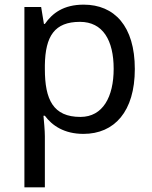

<svg xmlns="http://www.w3.org/2000/svg" viewBox="-20 -566 655 826"><path d="M340 -546C253 -546 205 -509 173 -463H169L157 -536H85V240H173V20C173 -5 169 -45 167 -68H173C204 -26 256 10 339 10C472 10 560 -86 560 -269C560 -454 472 -546 340 -546ZM324 -472C423 -472 469 -392 469 -270C469 -150 423 -63 326 -63C209 -63 173 -137 173 -269V-286C175 -411 215 -472 324 -472Z"/></svg>

Font: Noto Sans Kayah Li
Style: Regular
Weight: 400
Designer: Monotype Design Team, Sérgio Martins
Foundry: Monotype Imaging Inc.
Version: Version 2.002